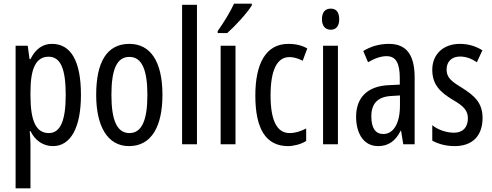

<svg xmlns="http://www.w3.org/2000/svg" viewBox="-20 -786 2681 1046"><path d="M263 -547C215 -547 175 -522 146 -464H141L131 -537H65V240H146V0C146 -20 144 -44 142 -72H146C171 -20 216 10 268 10C366 10 421 -92 421 -269C421 -454 366 -547 263 -547ZM245 -477C312 -477 338 -407 338 -268C338 -127 308 -61 246 -61C178 -61 146 -124 146 -265V-285C146 -417 178 -477 245 -477Z M865 -269C865 -452 799 -547 685 -547C561 -547 504 -446 504 -269C504 -101 564 10 683 10C808 10 865 -102 865 -269ZM587 -269C587 -407 616 -476 685 -476C752 -476 783 -407 783 -269C783 -130 752 -61 685 -61C617 -61 587 -132 587 -269Z M1053 0V-760H972V0Z M1352 -757V-766H1255C1234 -721 1204 -671 1166 -617V-606H1218C1259 -642 1327 -715 1352 -757ZM1263 0V-537H1182V0Z M1549 10C1579 10 1620 0 1648 -18V-86C1617 -70 1587 -61 1558 -61C1489 -61 1454 -129 1454 -266C1454 -404 1489 -475 1557 -475C1580 -475 1604 -468 1629 -455L1654 -522C1626 -538 1593 -547 1551 -547C1429 -547 1371 -441 1371 -265C1371 -82 1430 10 1549 10Z M1782 -739C1751 -739 1734 -719 1734 -681C1734 -645 1752 -624 1782 -624C1812 -624 1828 -645 1828 -681C1828 -718 1813 -739 1782 -739ZM1821 -537H1740V0H1821Z M2099 -547C2048 -547 2001 -534 1959 -508L1985 -447C2023 -469 2056 -480 2086 -480C2137 -480 2158 -442 2158 -360V-325L2097 -322C1984 -317 1920 -256 1920 -150C1920 -65 1957 10 2040 10C2096 10 2135 -18 2163 -74H2165L2177 0H2239V-362C2239 -480 2200 -547 2099 -547ZM2111 -263 2159 -266V-212C2159 -114 2124 -56 2068 -56C2027 -56 2003 -86 2003 -152C2003 -222 2038 -259 2111 -263Z M2609 -144C2609 -226 2564 -265 2498 -307C2435 -345 2413 -365 2413 -408C2413 -450 2441 -478 2486 -478C2519 -478 2550 -466 2578 -447L2608 -512C2571 -535 2531 -547 2485 -547C2396 -547 2335 -491 2335 -406C2335 -323 2380 -283 2447 -242C2507 -208 2529 -183 2529 -141C2529 -92 2501 -63 2454 -63C2410 -63 2364 -80 2335 -104V-20C2365 -3 2407 10 2457 10C2553 10 2609 -45 2609 -144Z"/></svg>

Font: Noto Sans Sinhala ExtraCondensed
Style: Regular
Weight: 400
Width: 2
Designer: Jelle Bosma - Monotype Design Team
Foundry: Monotype Imaging Inc.
Version: Version 2.006